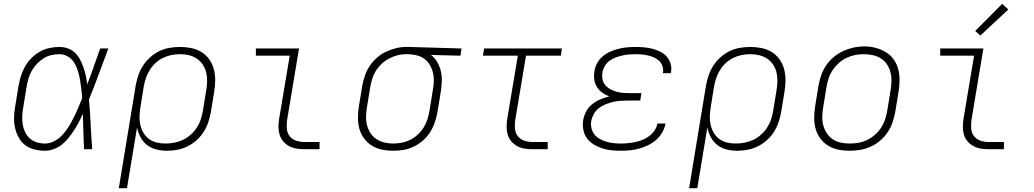

<svg xmlns="http://www.w3.org/2000/svg" viewBox="-20 -785 5440 1010"><path d="M217 8Q188 8 160.5 1Q133 -6 112 -22Q91 -38 78 -62Q65 -86 59 -113Q53 -140 54 -168.5Q55 -197 60 -226L78 -336Q83 -362 91 -387.5Q99 -413 112.5 -436.5Q126 -460 146 -480Q166 -500 190 -513.5Q214 -527 240.5 -532.5Q267 -538 293 -538Q316 -538 338 -530Q360 -522 375.5 -506.5Q391 -491 401.5 -471Q412 -451 419.5 -429.5Q427 -408 431.5 -386Q436 -364 439 -341Q457 -388 473.5 -435.5Q490 -483 507 -530H550Q525 -463 500 -395.5Q475 -328 448 -262Q454 -196 457 -130.5Q460 -65 465 0H422Q420 -46 418.5 -93Q417 -140 416 -186Q406 -164 394.5 -142Q383 -120 369.5 -99.5Q356 -79 340.5 -59.5Q325 -40 305.5 -24.5Q286 -9 263 -0.5Q240 8 217 8ZM217 -30Q243 -30 267.5 -43.5Q292 -57 310.5 -77.5Q329 -98 343 -121.5Q357 -145 369 -169Q381 -193 391.5 -218Q402 -243 412 -268Q411 -292 408 -316.5Q405 -341 401 -364.5Q397 -388 390 -411Q383 -434 371 -454Q359 -474 338.5 -487Q318 -500 293 -500Q272 -500 250 -495Q228 -490 209 -478Q190 -466 174 -449Q158 -432 147 -412.5Q136 -393 130 -372Q124 -351 120 -329L102 -219Q98 -197 97 -174.5Q96 -152 99.5 -130.5Q103 -109 112 -90Q121 -71 136.5 -57Q152 -43 173 -36.5Q194 -30 217 -30Z M605 205 694 -336Q699 -363 708 -389.5Q717 -416 733 -440.5Q749 -465 771 -484.5Q793 -504 819 -516.5Q845 -529 873 -533.5Q901 -538 928 -538Q957 -538 986.5 -532Q1016 -526 1040 -511Q1064 -496 1080.5 -473Q1097 -450 1104.5 -422.5Q1112 -395 1112 -364.5Q1112 -334 1107 -304L1089 -194Q1084 -167 1075 -140.5Q1066 -114 1050.5 -90Q1035 -66 1013 -46.5Q991 -27 965 -14.5Q939 -2 912 3Q885 8 857 8Q829 8 801.5 1Q774 -6 753 -22.5Q732 -39 719 -63.5Q706 -88 701 -115L648 205ZM850 -30Q874 -30 897 -34.5Q920 -39 941.5 -49Q963 -59 982 -75.5Q1001 -92 1014.5 -112.5Q1028 -133 1035.5 -155.5Q1043 -178 1047 -201L1065 -311Q1069 -334 1069.5 -358Q1070 -382 1064.5 -404.5Q1059 -427 1046.5 -445.5Q1034 -464 1015.5 -476.5Q997 -489 974 -494.5Q951 -500 927 -500Q904 -500 881.5 -495.5Q859 -491 837.5 -480.5Q816 -470 798 -453.5Q780 -437 767.5 -416.5Q755 -396 747.5 -374Q740 -352 736 -329L719 -223Q715 -199 714 -175.5Q713 -152 718 -129.5Q723 -107 734 -87.5Q745 -68 763 -54.5Q781 -41 803.5 -35.5Q826 -30 850 -30Z M1580 0Q1559 0 1538.5 -3.5Q1518 -7 1500.5 -16.5Q1483 -26 1470 -41Q1457 -56 1451 -75.5Q1445 -95 1445 -116Q1445 -137 1448 -158L1504 -492H1326V-530H1553L1490 -152Q1487 -129 1489 -107Q1491 -85 1504 -68.5Q1517 -52 1537.5 -45Q1558 -38 1580 -38H1661V0Z M2048 8Q2018 8 1989 2Q1960 -4 1936 -19Q1912 -34 1895 -57Q1878 -80 1870.5 -107.5Q1863 -135 1863 -165.5Q1863 -196 1868 -226L1886 -336Q1891 -362 1900 -388.5Q1909 -415 1925 -438.5Q1941 -462 1963 -481.5Q1985 -501 2010.5 -513Q2036 -525 2063 -531.5Q2090 -538 2117 -538Q2121 -538 2125 -538Q2129 -538 2133 -538L2408 -530L2402 -492L2247 -496Q2267 -481 2280 -458.5Q2293 -436 2299 -411Q2305 -386 2304 -358.5Q2303 -331 2299 -304L2281 -194Q2276 -167 2267 -140.5Q2258 -114 2242.5 -89.5Q2227 -65 2204.5 -45.5Q2182 -26 2156 -13.5Q2130 -1 2102.5 3.5Q2075 8 2048 8ZM2048 -30Q2071 -30 2094 -34.5Q2117 -39 2138 -49.5Q2159 -60 2177 -76.5Q2195 -93 2208 -113.5Q2221 -134 2228 -156Q2235 -178 2239 -201L2257 -311Q2261 -333 2262 -355.5Q2263 -378 2258.5 -399Q2254 -420 2244 -438.5Q2234 -457 2218.5 -470.5Q2203 -484 2182.5 -491Q2162 -498 2140 -499L2126 -500Q2123 -500 2120 -500Q2117 -500 2114 -500Q2092 -500 2070 -494Q2048 -488 2027.5 -477.5Q2007 -467 1989 -450.5Q1971 -434 1958.5 -414.5Q1946 -395 1939 -373Q1932 -351 1928 -329L1910 -219Q1906 -196 1905.5 -172Q1905 -148 1911 -125.5Q1917 -103 1929 -84.5Q1941 -66 1960 -53.5Q1979 -41 2001.5 -35.5Q2024 -30 2048 -30Z M2780 0Q2759 0 2738.5 -3.5Q2718 -7 2700.5 -16.5Q2683 -26 2670 -41Q2657 -56 2651 -75.5Q2645 -95 2645 -116Q2645 -137 2648 -158L2704 -492H2520L2527 -530H2936L2930 -492H2747L2690 -152Q2687 -129 2689 -107Q2691 -85 2704 -68.5Q2717 -52 2737.5 -45Q2758 -38 2780 -38H2861V0Z M3247 8Q3221 8 3195.5 5.5Q3170 3 3146.5 -5Q3123 -13 3102 -26Q3081 -39 3067 -58.5Q3053 -78 3048.5 -103Q3044 -128 3048 -154Q3052 -177 3064 -199.5Q3076 -222 3096 -237.5Q3116 -253 3139 -262.5Q3162 -272 3185 -278Q3166 -285 3149 -297Q3132 -309 3120.5 -327Q3109 -345 3106 -366.5Q3103 -388 3107 -410Q3110 -432 3121.5 -453Q3133 -474 3151 -489Q3169 -504 3190.5 -513.5Q3212 -523 3234.5 -528.5Q3257 -534 3279 -536Q3301 -538 3323 -538Q3346 -538 3368.5 -536Q3391 -534 3412 -528.5Q3433 -523 3452.5 -513.5Q3472 -504 3486 -488.5Q3500 -473 3507 -451.5Q3514 -430 3510 -408Q3510 -406 3509.5 -404Q3509 -402 3509 -400H3466Q3467 -402 3467 -403Q3467 -404 3468 -406Q3470 -423 3464.5 -438.5Q3459 -454 3447.5 -465Q3436 -476 3421 -482.5Q3406 -489 3390 -493Q3374 -497 3357 -498.5Q3340 -500 3323 -500Q3306 -500 3288.5 -498.5Q3271 -497 3253.5 -493Q3236 -489 3218.5 -482.5Q3201 -476 3186 -465Q3171 -454 3161.5 -437.5Q3152 -421 3149 -404Q3146 -386 3149.5 -368.5Q3153 -351 3163.5 -338Q3174 -325 3189.5 -316.5Q3205 -308 3221.5 -303Q3238 -298 3256 -296.5Q3274 -295 3293 -295H3354L3348 -256H3286Q3267 -256 3247.5 -255Q3228 -254 3208 -249.5Q3188 -245 3168.5 -237.5Q3149 -230 3132 -217.5Q3115 -205 3104.5 -186.5Q3094 -168 3090 -149Q3087 -130 3091.5 -110.5Q3096 -91 3107.5 -77Q3119 -63 3135.5 -54Q3152 -45 3170 -39.5Q3188 -34 3207.5 -32Q3227 -30 3247 -30Q3266 -30 3285 -32Q3304 -34 3323 -38Q3342 -42 3360.5 -49.5Q3379 -57 3395.5 -69.5Q3412 -82 3423.5 -99Q3435 -116 3438 -135H3481Q3476 -110 3463.5 -88Q3451 -66 3431.5 -49Q3412 -32 3389 -21Q3366 -10 3342.5 -3.5Q3319 3 3295 5.5Q3271 8 3247 8Z M3605 205 3694 -336Q3699 -363 3708 -389.5Q3717 -416 3733 -440.5Q3749 -465 3771 -484.5Q3793 -504 3819 -516.5Q3845 -529 3873 -533.5Q3901 -538 3928 -538Q3957 -538 3986.5 -532Q4016 -526 4040 -511Q4064 -496 4080.5 -473Q4097 -450 4104.5 -422.5Q4112 -395 4112 -364.5Q4112 -334 4107 -304L4089 -194Q4084 -167 4075 -140.5Q4066 -114 4050.5 -90Q4035 -66 4013 -46.5Q3991 -27 3965 -14.5Q3939 -2 3912 3Q3885 8 3857 8Q3829 8 3801.5 1Q3774 -6 3753 -22.5Q3732 -39 3719 -63.5Q3706 -88 3701 -115L3648 205ZM3850 -30Q3874 -30 3897 -34.5Q3920 -39 3941.5 -49Q3963 -59 3982 -75.5Q4001 -92 4014.5 -112.5Q4028 -133 4035.5 -155.5Q4043 -178 4047 -201L4065 -311Q4069 -334 4069.5 -358Q4070 -382 4064.5 -404.5Q4059 -427 4046.5 -445.5Q4034 -464 4015.5 -476.5Q3997 -489 3974 -494.5Q3951 -500 3927 -500Q3904 -500 3881.5 -495.5Q3859 -491 3837.5 -480.5Q3816 -470 3798 -453.5Q3780 -437 3767.5 -416.5Q3755 -396 3747.5 -374Q3740 -352 3736 -329L3719 -223Q3715 -199 3714 -175.5Q3713 -152 3718 -129.5Q3723 -107 3734 -87.5Q3745 -68 3763 -54.5Q3781 -41 3803.5 -35.5Q3826 -30 3850 -30Z M4448 8Q4418 8 4389 2Q4360 -4 4336 -19Q4312 -34 4295 -57Q4278 -80 4270.5 -107.5Q4263 -135 4263 -165.5Q4263 -196 4268 -226L4286 -336Q4291 -363 4300.5 -390.5Q4310 -418 4326.5 -442Q4343 -466 4366.5 -485.5Q4390 -505 4416.5 -517Q4443 -529 4470.5 -535Q4498 -541 4527 -541Q4556 -541 4585 -533.5Q4614 -526 4638.5 -511.5Q4663 -497 4680 -474Q4697 -451 4704.5 -423Q4712 -395 4712 -365Q4712 -335 4707 -304L4689 -194Q4684 -167 4674.5 -139.5Q4665 -112 4648.5 -88Q4632 -64 4609 -44.5Q4586 -25 4559 -13Q4532 -1 4504 3.5Q4476 8 4448 8ZM4449 -30Q4449 -30 4449 -30Q4449 -30 4449 -30Q4473 -30 4496 -34Q4519 -38 4541 -48.5Q4563 -59 4582 -75.5Q4601 -92 4614.5 -112.5Q4628 -133 4635.5 -155.5Q4643 -178 4647 -201L4665 -311Q4669 -335 4669.5 -359Q4670 -383 4664 -405.5Q4658 -428 4645.5 -447Q4633 -466 4613.5 -478Q4594 -490 4571 -495Q4548 -500 4523 -500Q4500 -500 4477.5 -495.5Q4455 -491 4433 -480.5Q4411 -470 4392.5 -453.5Q4374 -437 4360.5 -417Q4347 -397 4339.5 -374.5Q4332 -352 4328 -329L4310 -219Q4306 -195 4305.5 -171Q4305 -147 4311 -125Q4317 -103 4329.5 -84Q4342 -65 4360.5 -52.5Q4379 -40 4402 -35Q4425 -30 4449 -30Z M5180 0Q5159 0 5138.5 -3.5Q5118 -7 5100.5 -16.5Q5083 -26 5070 -41Q5057 -56 5051 -75.5Q5045 -95 5045 -116Q5045 -137 5048 -158L5104 -492H4926V-530H5153L5090 -152Q5087 -129 5089 -107Q5091 -85 5104 -68.5Q5117 -52 5137.5 -45Q5158 -38 5180 -38H5261V0ZM5137 -598 5110 -622 5252 -765 5284 -735Z"/></svg>

Font: Iosevka Curly XLtExObl
Style: Regular
Weight: 200
Width: 7
Italic angle: -9°
Monospace: yes
Designer: Belleve Invis
Foundry: Belleve Invis
Version: Version 11.0.1; ttfautohint (v1.8.3)